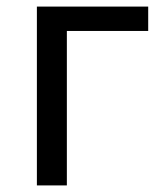

<svg xmlns="http://www.w3.org/2000/svg" viewBox="-20 -563 499 583"><path d="M92 -543H430V-469H183V0H92Z"/></svg>

Font: Noto Sans SC
Style: Regular
Weight: 400
Designer: Ryoko NISHIZUKA ____ (kana & ideographs); Paul D. Hunt (Latin, Greek & Cyrillic); Wenlong ZHANG ___ (bopomofo); Sandoll 
Foundry: Adobe Systems Incorporated
Version: Version 1.004